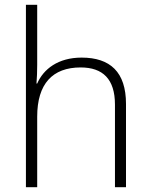

<svg xmlns="http://www.w3.org/2000/svg" viewBox="-20 -780 628 800"><path d="M135 -510V-760H88V0H135V-294C135 -431 199 -499 316 -499C408 -499 459 -451 459 -344V0H505V-347C505 -480 439 -540 320 -540C222 -540 161 -492 135 -432H132C134 -458 135 -481 135 -510Z"/></svg>

Font: Noto Sans Syriac Extralight
Style: Regular
Weight: 200
Designer: Patrick Giasson and the Monotype Design Team
Foundry: Monotype Imaging Inc.
Version: Version 3.000